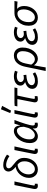

<svg xmlns="http://www.w3.org/2000/svg" viewBox="1526 -2340 992 4085"><g transform="rotate(-90 2022.5 -297.0)"><path d="M108.8 12Q76.9 12 60.5 -4.5Q44.1 -21.1 44.1 -51.2Q44.1 -59.9 45.8 -70.2Q47.5 -80.5 49.6 -92.7L128.2 -486.1H205.5Q180.5 -374.5 160.6 -284.4Q140.6 -194.3 129.2 -137.8Q117.7 -81.3 117.7 -70Q117.7 -60 123.2 -55.8Q128.7 -51.5 136.8 -51.5Q140.5 -51.5 145.1 -52Q149.7 -52.5 156.4 -54.8L156.7 3.8Q147.5 7.2 135.6 9.6Q123.8 12 108.8 12Z M458.4 12Q409 12 369.1 -10.4Q329.1 -32.7 305.1 -75.3Q281.2 -117.8 281.2 -178.2Q281.2 -233.2 301 -282.9Q320.9 -332.7 356.2 -372.2Q391.4 -411.7 437.6 -435.6Q483.8 -459.5 536.1 -462.5L568.7 -419.9Q519 -418.9 479.5 -398.5Q439.9 -378.1 412.2 -344.1Q384.5 -310.1 370 -270Q355.5 -229.8 355.5 -189.4Q355.5 -125 386.9 -88.3Q418.2 -51.5 467 -51.5Q502.4 -51.5 532.5 -69.3Q562.6 -87.1 585.4 -117.8Q608.2 -148.5 620.8 -187.4Q633.5 -226.4 633.5 -268.7Q633.5 -315.4 621.9 -345Q610.3 -374.6 588.7 -397Q567.1 -419.4 536.3 -442Q504.7 -466.3 477.1 -493.9Q449.5 -521.6 432.8 -551.1Q416 -580.7 416 -610.8Q416 -658.2 449.2 -691.3Q482.4 -724.4 554.9 -724.4Q609.4 -724.4 665.3 -705.1Q721.3 -685.7 776.1 -645.2L744.6 -593Q688.3 -631.8 639.5 -647.5Q590.8 -663.1 557.4 -663.1Q519.7 -663.1 502.1 -648.8Q484.5 -634.5 484.5 -609.1Q484.5 -578.3 514.1 -549.5Q543.8 -520.7 590.2 -484.3Q624.3 -458.4 650.3 -430.8Q676.3 -403.2 691.4 -367.5Q706.4 -331.8 706.4 -281.3Q706.4 -221.1 688.2 -167.7Q670.1 -114.3 636.7 -74.2Q603.3 -34.2 557.9 -11.1Q512.5 12 458.4 12Z M853.8 12Q821.9 12 805.5 -4.5Q789.1 -21.1 789.1 -51.2Q789.1 -59.9 790.8 -70.2Q792.5 -80.5 794.6 -92.7L873.2 -486.1H950.5Q925.5 -374.5 905.6 -284.4Q885.6 -194.3 874.2 -137.8Q862.7 -81.3 862.7 -70Q862.7 -60 868.2 -55.8Q873.7 -51.5 881.8 -51.5Q885.5 -51.5 890.1 -52Q894.7 -52.5 901.4 -54.8L901.7 3.8Q892.5 7.2 880.6 9.6Q868.8 12 853.8 12Z M1166.3 12Q1099.7 12 1060.7 -32.4Q1021.6 -76.8 1021.6 -158.5Q1021.6 -229.9 1044.3 -291.8Q1066.9 -353.7 1104.2 -400Q1141.4 -446.4 1186.6 -472.2Q1231.7 -498.1 1276.7 -498.1Q1331.1 -498.1 1360.7 -466.5Q1390.3 -434.8 1394.5 -367.7H1398.5L1434.1 -486.1H1511.8Q1490.9 -430.1 1470.1 -371.7Q1449.3 -313.3 1432.8 -259Q1416.3 -204.7 1406.1 -161.5Q1395.9 -118.2 1395.9 -93.6Q1395.9 -75 1403.9 -63.3Q1411.9 -51.5 1430.5 -51.5Q1438.4 -51.5 1444.1 -53Q1449.9 -54.5 1454.3 -55.5L1455.9 3.8Q1445 7.9 1434 9.9Q1423 12 1407.6 12Q1375.7 12 1354.6 -3.8Q1333.5 -19.5 1331.6 -57.8Q1331.6 -63.5 1332.6 -73.3Q1333.5 -83.1 1334.2 -93.2H1330.2Q1298.7 -42 1253.8 -15Q1209 12 1166.3 12ZM1190.3 -52.3Q1213.8 -52.3 1238.4 -65.1Q1262.9 -77.9 1285.1 -99.8Q1307.2 -121.8 1323.3 -148.7Q1339.4 -175.6 1346.7 -203.5L1368.6 -286.5Q1368.6 -362.9 1347.2 -398.4Q1325.8 -433.8 1284.3 -433.8Q1252.7 -433.8 1220.1 -412.6Q1187.6 -391.4 1160.3 -354.7Q1133.1 -318 1116.7 -269.9Q1100.4 -221.9 1100.4 -168.2Q1100.4 -109.8 1124.9 -81Q1149.4 -52.3 1190.3 -52.3Z M1627.8 12Q1595.9 12 1579.5 -4.5Q1563.1 -21.1 1563.1 -51.2Q1563.1 -59.9 1564.8 -70.2Q1566.5 -80.5 1568.6 -92.7L1647.2 -486.1H1724.5Q1699.5 -374.5 1679.6 -284.4Q1659.6 -194.3 1648.2 -137.8Q1636.7 -81.3 1636.7 -70Q1636.7 -60 1642.2 -55.8Q1647.7 -51.5 1655.8 -51.5Q1659.5 -51.5 1664.1 -52Q1668.7 -52.5 1675.4 -54.8L1675.7 3.8Q1666.5 7.2 1654.6 9.6Q1642.8 12 1627.8 12ZM1711.6 -557.8 1659.9 -575.9 1740.8 -773.3 1813.5 -748.1Z M1953.8 12Q1921.3 12 1904.6 -4.5Q1887.8 -21.1 1887.8 -51.2Q1887.8 -59.9 1889.5 -70.2Q1891.2 -80.5 1893.3 -92.7L1958.1 -424H1801.8L1813.2 -481.4L1880.2 -486.1H2204L2191.4 -424H2032.4Q2011.4 -328.4 1995.5 -251.8Q1979.5 -175.1 1970.5 -127.3Q1961.5 -79.6 1961.5 -70Q1961.5 -60 1967.3 -55.8Q1973.1 -51.5 1981.8 -51.5Q1991.1 -51.5 1998.6 -52.4Q2006 -53.3 2019.5 -55.5L2019.8 3.1Q2005.1 6.4 1989.9 9.2Q1974.8 12 1953.8 12Z M2327.8 12Q2282 12 2247.3 -2.3Q2212.6 -16.6 2193.9 -43.1Q2175.1 -69.7 2175.1 -105.4Q2175.1 -148.7 2195.6 -178.6Q2216.2 -208.6 2248.7 -227.8Q2281.1 -247 2316.3 -257.4V-261.4Q2287.6 -272.4 2265.9 -297.2Q2244.2 -322 2244.2 -356Q2244.2 -401.3 2270.1 -432.8Q2295.9 -464.4 2340.1 -481.2Q2384.3 -498 2438.3 -498Q2474 -498 2501.7 -492.2Q2529.3 -486.4 2560.7 -475.4L2540.3 -419Q2513 -428.8 2492.5 -432.3Q2472 -435.8 2446.7 -435.8Q2410.6 -435.8 2381.8 -426.1Q2353.1 -416.5 2336.5 -397.8Q2320 -379.1 2320 -353.4Q2320 -324.4 2343.7 -305.2Q2367.4 -286.1 2402.4 -286.1Q2419.3 -286.1 2434 -288.2Q2448.7 -290.3 2467.7 -294.7L2474.7 -233.6Q2397.2 -229.4 2348.3 -214Q2299.3 -198.6 2276.4 -174.4Q2253.4 -150.1 2253.4 -119.9Q2253.4 -88.5 2278.7 -69.1Q2304 -49.6 2346.4 -49.6Q2373.9 -49.6 2396.8 -54.1Q2419.7 -58.6 2444.2 -69Q2468.7 -79.3 2498.8 -96.1L2527.3 -46Q2491.2 -23.6 2459.8 -11.1Q2428.3 1.4 2396.7 6.7Q2365 12 2327.8 12Z M2554.7 178.5 2645 -254.4Q2663.1 -341.7 2699 -395.6Q2734.8 -449.4 2782.4 -473.8Q2830.1 -498.1 2883.2 -498.1Q2963.5 -498.1 3008.7 -447.2Q3053.8 -396.4 3053.8 -314.1Q3053.8 -241.8 3033.7 -182Q3013.6 -122.1 2979.4 -78.5Q2945.1 -34.8 2902.3 -11.4Q2859.5 12 2814.3 12Q2778.6 12 2742.4 -7.4Q2706.1 -26.7 2675.9 -70.7Q2667 -24.2 2659.6 15.3Q2652.2 54.8 2645.5 93.8Q2638.8 132.8 2632 178.5ZM2803.8 -51.5Q2837.8 -51.5 2868.6 -70.8Q2899.3 -90.1 2923.9 -124.9Q2948.4 -159.8 2962.4 -207.8Q2976.5 -255.7 2976.5 -312.1Q2976.5 -366.6 2949.6 -400.6Q2922.6 -434.6 2874.2 -434.6Q2841.3 -434.6 2809.7 -416Q2778.1 -397.3 2753.2 -356.3Q2728.3 -315.3 2714.9 -248.9L2690.3 -129Q2709.8 -97.8 2730 -81Q2750.1 -64.2 2769.4 -57.9Q2788.7 -51.5 2803.8 -51.5Z M3263.8 12Q3218 12 3183.3 -2.3Q3148.6 -16.6 3129.9 -43.1Q3111.1 -69.7 3111.1 -105.4Q3111.1 -148.7 3131.6 -178.6Q3152.2 -208.6 3184.7 -227.8Q3217.1 -247 3252.3 -257.4V-261.4Q3223.6 -272.4 3201.9 -297.2Q3180.2 -322 3180.2 -356Q3180.2 -401.3 3206.1 -432.8Q3231.9 -464.4 3276.1 -481.2Q3320.3 -498 3374.3 -498Q3410 -498 3437.7 -492.2Q3465.3 -486.4 3496.7 -475.4L3476.3 -419Q3449 -428.8 3428.5 -432.3Q3408 -435.8 3382.7 -435.8Q3346.6 -435.8 3317.8 -426.1Q3289.1 -416.5 3272.5 -397.8Q3256 -379.1 3256 -353.4Q3256 -324.4 3279.7 -305.2Q3303.4 -286.1 3338.4 -286.1Q3355.3 -286.1 3370 -288.2Q3384.7 -290.3 3403.7 -294.7L3410.7 -233.6Q3333.2 -229.4 3284.3 -214Q3235.3 -198.6 3212.4 -174.4Q3189.4 -150.1 3189.4 -119.9Q3189.4 -88.5 3214.7 -69.1Q3240 -49.6 3282.4 -49.6Q3309.9 -49.6 3332.8 -54.1Q3355.7 -58.6 3380.2 -69Q3404.7 -79.3 3434.8 -96.1L3463.3 -46Q3427.2 -23.6 3395.8 -11.1Q3364.3 1.4 3332.7 6.7Q3301 12 3263.8 12Z M3690.9 12Q3640.9 12 3601.8 -10.1Q3562.7 -32.2 3540.2 -75.7Q3517.6 -119.2 3517.6 -183.2Q3517.6 -254.4 3540.9 -310.6Q3564.2 -366.8 3603.2 -405.8Q3642.3 -444.8 3689.5 -465.5Q3736.7 -486.1 3784.9 -486.1H4044.7L4031.3 -420.6Q3992.1 -424.3 3955.7 -426.3Q3919.2 -428.4 3880.6 -428.8V-424.8Q3908.1 -403.1 3922.9 -366.8Q3937.7 -330.6 3937.7 -279.1Q3937.7 -218.5 3918.4 -165.6Q3899.1 -112.7 3865 -72.8Q3831 -32.8 3786.5 -10.4Q3741.9 12 3690.9 12ZM3698.8 -51.5Q3731.7 -51.5 3761.6 -70.2Q3791.6 -88.8 3814.9 -121.7Q3838.2 -154.7 3851.9 -198.2Q3865.6 -241.8 3865.6 -290.6Q3865.6 -346.9 3844.6 -384.7Q3823.7 -422.6 3774.8 -422.6Q3740.4 -422.6 3708.1 -405.5Q3675.9 -388.3 3650.2 -357.3Q3624.5 -326.2 3609.7 -282.9Q3595 -239.7 3595 -186.4Q3595 -116.4 3623.7 -84Q3652.5 -51.5 3698.8 -51.5Z"/></g></svg>

Font: Source Sans Variable
Style: Italic
Weight: 200
Italic angle: -11°
Designer: Paul D. Hunt
Foundry: Adobe Systems Incorporated
Version: Version 3.006;hotconv 1.0.111;makeotfexe 2.5.65597